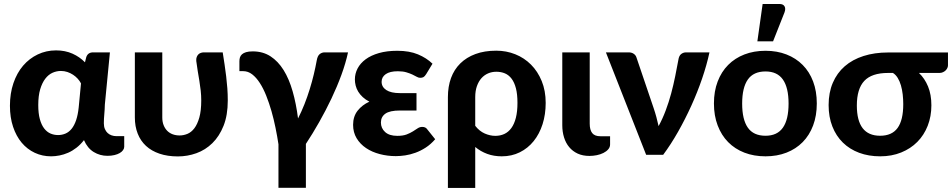

<svg xmlns="http://www.w3.org/2000/svg" viewBox="-20 -779 4790 966"><path d="M387.5 -359.5Q381 -372 370.8 -383.2Q360.5 -394.5 347.5 -403Q334.5 -411.5 319 -416.8Q303.5 -422 286.5 -422Q264.5 -422 244 -412.8Q223.5 -403.5 207.8 -383Q192 -362.5 182.2 -329.8Q172.5 -297 172.5 -250.5Q172.5 -208.5 180.5 -179.5Q188.5 -150.5 202.2 -132.8Q216 -115 234 -107.2Q252 -99.5 272 -99.5Q292 -99.5 309.5 -107Q327 -114.5 340.5 -131.2Q354 -148 363 -174.5Q372 -201 376 -239ZM605 -94V-40.5Q605 -32 599.2 -23.8Q593.5 -15.5 582.5 -9Q571.5 -2.5 555.8 1.2Q540 5 520.5 5Q483 5 451.5 -14.2Q420 -33.5 402.5 -74Q385 -51.5 364.8 -35.8Q344.5 -20 322.8 -10.5Q301 -1 279.2 3.2Q257.5 7.5 237 7.5Q193 7.5 155 -10.2Q117 -28 89.2 -61Q61.5 -94 45.8 -141Q30 -188 30 -247Q30 -309 47.5 -360.5Q65 -412 96.2 -448.5Q127.5 -485 170 -505.2Q212.5 -525.5 262 -525.5Q308 -525.5 344.8 -509Q381.5 -492.5 407.5 -465.5L414 -491.5Q422 -515.5 448.5 -515.5H533L507.5 -252.5Q507 -228.5 504.8 -204.8Q502.5 -181 502.5 -158.5Q502.5 -142 507.8 -129.8Q513 -117.5 521.5 -109.8Q530 -102 541.5 -98Q553 -94 566 -94Z M1100.5 -515.5Q1105.5 -483.5 1110 -453.8Q1114.5 -424 1118 -394.5Q1121.5 -365 1123.8 -335Q1126 -305 1126 -273.5Q1126 -199.5 1104.8 -146.2Q1083.5 -93 1048.5 -58.8Q1013.5 -24.5 968.2 -8.2Q923 8 875 8Q823 8 782.5 -5.8Q742 -19.5 714.5 -45Q687 -70.5 672.8 -106.8Q658.5 -143 658.5 -188V-515.5H796.5V-188Q796.5 -166.5 803 -149.8Q809.5 -133 821 -121.2Q832.5 -109.5 848.5 -103.5Q864.5 -97.5 884 -97.5Q903.5 -97.5 923 -105.5Q942.5 -113.5 957.8 -133.5Q973 -153.5 982.8 -187.5Q992.5 -221.5 992.5 -273.5Q992.5 -299 989.8 -323.5Q987 -348 983 -372.5Q979 -397 974.8 -421.8Q970.5 -446.5 967.5 -472Q966.5 -484 969.8 -492.2Q973 -500.5 978.5 -505.8Q984 -511 991.2 -513.2Q998.5 -515.5 1005.5 -515.5Z M1731 -515.5Q1719.5 -462 1697.8 -402.5Q1676 -343 1647.5 -283Q1619 -223 1586 -164.8Q1553 -106.5 1519 -55V166H1381V-53Q1375 -93 1366.2 -136Q1357.5 -179 1345.8 -220Q1334 -261 1319.5 -297.5Q1305 -334 1287.2 -361.5Q1269.5 -389 1248.8 -405Q1228 -421 1203.5 -421H1184.5V-470.5Q1184.5 -481 1187.2 -490Q1190 -499 1197.5 -505.8Q1205 -512.5 1218 -516.5Q1231 -520.5 1251.5 -520.5Q1302.5 -520.5 1340.8 -495.8Q1379 -471 1406.8 -426.5Q1434.5 -382 1452.2 -320Q1470 -258 1479.5 -183Q1497 -217.5 1511.8 -254.8Q1526.5 -292 1538.2 -330Q1550 -368 1558.8 -404.8Q1567.5 -441.5 1573.5 -474.5Q1577.5 -498 1588.5 -506.8Q1599.5 -515.5 1613 -515.5Z M2169.5 -78.5Q2147.5 -53 2122 -36.5Q2096.5 -20 2070.2 -10.5Q2044 -1 2018.5 2.8Q1993 6.5 1971.5 6.5Q1929.5 6.5 1890.5 -3.8Q1851.5 -14 1821.8 -34Q1792 -54 1774.2 -83.5Q1756.5 -113 1756.5 -151Q1756.5 -193 1779.2 -222Q1802 -251 1838.5 -267.5Q1819 -277.5 1805 -290.5Q1791 -303.5 1782.2 -318Q1773.5 -332.5 1769.5 -348.2Q1765.5 -364 1765.5 -379.5Q1765.5 -408.5 1779.2 -434.8Q1793 -461 1819.8 -480.8Q1846.5 -500.5 1886.5 -512Q1926.5 -523.5 1979 -523.5Q2039.5 -523.5 2082.8 -505.5Q2126 -487.5 2156 -458.5L2124.5 -406.5Q2117 -394.5 2110.5 -391Q2104 -387.5 2094 -387.5Q2085.5 -387.5 2076.5 -392.8Q2067.5 -398 2054.8 -404Q2042 -410 2024.5 -415.2Q2007 -420.5 1981.5 -420.5Q1941.5 -420.5 1920.8 -406Q1900 -391.5 1900 -367.5Q1900 -341.5 1923.5 -326Q1947 -310.5 1992.5 -310.5H2075.5V-223H1992.5Q1941 -223 1918.8 -207Q1896.5 -191 1896.5 -162.5Q1896.5 -134 1917.5 -114.8Q1938.5 -95.5 1979 -95.5Q2007.5 -95.5 2025.8 -102.5Q2044 -109.5 2057.5 -118Q2071 -126.5 2081.5 -133.5Q2092 -140.5 2104.5 -140.5Q2121.5 -140.5 2129.5 -128.5Z M2371 -146Q2392 -119 2419 -107.2Q2446 -95.5 2472 -95.5Q2497 -95.5 2517.5 -105Q2538 -114.5 2552.8 -134.8Q2567.5 -155 2575.5 -186.5Q2583.5 -218 2583.5 -261.5Q2583.5 -304.5 2575.8 -334.5Q2568 -364.5 2554 -383Q2540 -401.5 2520.5 -409.8Q2501 -418 2477 -418Q2455 -418 2435.8 -409.8Q2416.5 -401.5 2402.2 -385.5Q2388 -369.5 2379.5 -345.8Q2371 -322 2371 -290.5ZM2233.5 -290.5Q2233.5 -343.5 2249.2 -386.5Q2265 -429.5 2296 -460Q2327 -490.5 2372.2 -507.2Q2417.5 -524 2477 -524Q2527.5 -524 2572.5 -506Q2617.5 -488 2651.5 -454Q2685.5 -420 2705.5 -371.2Q2725.5 -322.5 2725.5 -261.5Q2725.5 -203.5 2709.8 -154.2Q2694 -105 2665 -69Q2636 -33 2595.2 -12.8Q2554.5 7.5 2504.5 7.5Q2464.5 7.5 2431.2 -4.8Q2398 -17 2371 -39.5V166.5H2233.5Z M2809 -515.5H2947V-157Q2947 -125.5 2959.5 -109.5Q2972 -93.5 3001 -93.5H3049.5V-52.5Q3049.5 -38.5 3040.2 -27.8Q3031 -17 3016 -9.5Q3001 -2 2982.5 1.8Q2964 5.5 2945.5 5.5Q2912 5.5 2886.5 -6.2Q2861 -18 2843.8 -38.8Q2826.5 -59.5 2817.8 -87.8Q2809 -116 2809 -149Z M3549.5 -515.5Q3536 -452.5 3512.5 -383.8Q3489 -315 3458.2 -247.2Q3427.5 -179.5 3391.5 -116Q3355.5 -52.5 3316.5 0H3231L3028.5 -515.5H3143Q3158 -515.5 3168.2 -508.5Q3178.5 -501.5 3182 -490.5L3268.5 -235.5Q3276.5 -212 3282.5 -189.5Q3288.5 -167 3293.5 -144.5Q3313.5 -181 3329.2 -223Q3345 -265 3356.8 -308.8Q3368.5 -352.5 3377.2 -395.8Q3386 -439 3393 -477.5Q3396 -498.5 3407 -507Q3418 -515.5 3431.5 -515.5Z M3831.5 -523.5Q3889.5 -523.5 3937 -505Q3984.5 -486.5 4018.5 -452.2Q4052.5 -418 4071 -369Q4089.5 -320 4089.5 -258.5Q4089.5 -197 4071 -147.8Q4052.5 -98.5 4018.5 -64Q3984.5 -29.5 3937 -11Q3889.5 7.5 3831.5 7.5Q3773 7.5 3725.2 -11Q3677.5 -29.5 3643.5 -64Q3609.5 -98.5 3590.8 -147.8Q3572 -197 3572 -258.5Q3572 -320 3590.8 -369Q3609.5 -418 3643.5 -452.2Q3677.5 -486.5 3725.2 -505Q3773 -523.5 3831.5 -523.5ZM3831.5 -96Q3890.5 -96 3919 -136.8Q3947.5 -177.5 3947.5 -258Q3947.5 -338 3919 -378.8Q3890.5 -419.5 3831.5 -419.5Q3771 -419.5 3742.5 -378.8Q3714 -338 3714 -258Q3714 -177.5 3742.5 -136.8Q3771 -96 3831.5 -96ZM3790.5 -571 3817 -759H3901.5Q3920.5 -759 3927.2 -747.2Q3934 -735.5 3927 -716.5L3869.5 -571Z M4448 -412Q4366 -412 4328.5 -372Q4291 -332 4291 -248Q4291 -96 4408 -96Q4467.5 -96 4496 -135.2Q4524.5 -174.5 4524.5 -255Q4524.5 -279 4521.8 -303.5Q4519 -328 4512.8 -349.5Q4506.5 -371 4496.5 -387.2Q4486.5 -403.5 4472.5 -412ZM4749.5 -515V-450Q4749.5 -444 4746.5 -437.2Q4743.5 -430.5 4738 -425Q4732.5 -419.5 4724.5 -415.8Q4716.5 -412 4707 -412H4603.5Q4632.5 -384.5 4649.2 -344Q4666 -303.5 4666 -249Q4666 -193.5 4647.5 -146.2Q4629 -99 4595.2 -65Q4561.5 -31 4514 -11.8Q4466.5 7.5 4408.5 7.5Q4350.5 7.5 4302.8 -10.2Q4255 -28 4220.8 -61.5Q4186.5 -95 4167.8 -142.8Q4149 -190.5 4149 -250.5Q4149 -313 4170 -362.2Q4191 -411.5 4230 -445.5Q4269 -479.5 4324.5 -497.2Q4380 -515 4449 -515Z"/></svg>

Font: Lato 2
Style: Regular
Weight: 800
Designer: Lukasz Dziedzic with Adam Twardoch and Botio Nikoltchev
Foundry: tyPoland Lukasz Dziedzic
Version: Version 2.015; 2015-08-06; http://www.latofonts.com/